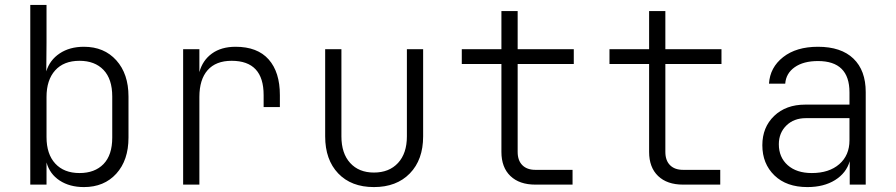

<svg xmlns="http://www.w3.org/2000/svg" viewBox="-20 -750 3640 780"><path d="M321 10Q263 10 222.5 -16.5Q182 -43 169 -90V0H103V-730H169V-576L168 -460Q182 -506 222.5 -533Q263 -560 321 -560Q403 -560 452.5 -505Q502 -450 502 -358V-191Q502 -99 452.5 -44.5Q403 10 321 10ZM303 -47Q365 -47 400.5 -83.5Q436 -120 436 -191V-358Q436 -429 400.5 -466Q365 -503 303 -503Q239 -503 204 -464Q169 -425 169 -356V-193Q169 -124 204.5 -85.5Q240 -47 303 -47Z M724 0V-550H790V-457Q803 -505 841 -532.5Q879 -560 937 -560Q1026 -560 1071.5 -508.5Q1117 -457 1117 -364V-315H1051V-364Q1051 -503 921 -503Q857 -503 823.5 -465Q790 -427 790 -356V0Z M1499 10Q1407 10 1354 -45.5Q1301 -101 1301 -196V-550H1367V-196Q1367 -127 1402.5 -88Q1438 -49 1499 -49Q1561 -49 1597 -88Q1633 -127 1633 -196V-550H1699V-196Q1699 -101 1645 -45.5Q1591 10 1499 10Z M2155 0Q2090 0 2053.5 -35Q2017 -70 2017 -133V-490H1856V-550H2017V-705H2083V-550H2311V-490H2083V-133Q2083 -98 2102 -79Q2121 -60 2155 -60H2306V0Z M2755 0Q2690 0 2653.5 -35Q2617 -70 2617 -133V-490H2456V-550H2617V-705H2683V-550H2911V-490H2683V-133Q2683 -98 2702 -79Q2721 -60 2755 -60H2906V0Z M3260 10Q3175 10 3126 -37.5Q3077 -85 3077 -160Q3077 -233 3125 -279Q3173 -325 3251 -325H3431V-375Q3431 -502 3303 -502Q3244 -502 3208.5 -477Q3173 -452 3170 -410H3104Q3108 -476 3161.5 -518Q3215 -560 3303 -560Q3397 -560 3447 -512Q3497 -464 3497 -376V0H3432V-95Q3418 -47 3372.5 -18.5Q3327 10 3260 10ZM3278 -47Q3348 -47 3389.5 -83Q3431 -119 3431 -180V-270H3254Q3205 -270 3174.5 -240Q3144 -210 3144 -164Q3144 -111 3180 -79Q3216 -47 3278 -47Z"/></svg>

Font: JetBrains Mono NL ExtraLight
Style: Regular
Weight: 200
Designer: Philipp Nurullin, Konstantin Bulenkov
Foundry: JetBrains
Version: Version 2.304; ttfautohint (v1.8.4.7-5d5b)